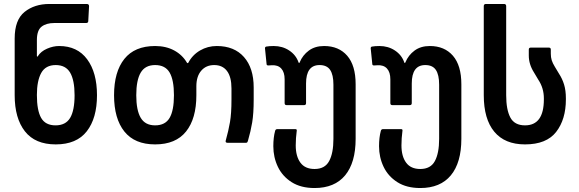

<svg xmlns="http://www.w3.org/2000/svg" viewBox="-20 -720 2917 968"><path d="M229 -700H417Q429 -700 429 -689L425 -614Q425 -604 414 -604H254Q213 -604 189.5 -585.5Q166 -567 166 -518V-438Q166 -435 168 -434.5Q170 -434 171 -437Q186 -461 217 -474.5Q248 -488 278 -488Q370 -488 419.5 -421Q469 -354 469 -240Q469 -124 417.5 -58Q366 8 261 8Q157 8 105.5 -58Q54 -124 54 -240V-526Q54 -620 104 -660Q154 -700 229 -700ZM260 -88Q311 -88 333.5 -125.5Q356 -163 356 -240Q356 -316 333.5 -354Q311 -392 261 -392Q210 -392 188 -352.5Q166 -313 166 -241Q166 -163 187.5 -125.5Q209 -88 260 -88Z M555 -240Q555 -358 607 -423Q659 -488 762 -488Q817 -488 858.5 -465.5Q900 -443 923 -403Q926 -400 929 -403Q950 -443 988.5 -465.5Q1027 -488 1073 -488Q1161 -488 1210 -432.5Q1259 -377 1259 -279V-218Q1259 -148 1251.5 -103Q1244 -58 1230 -10Q1228 -4 1226 -2Q1224 0 1219 0H1128Q1115 0 1118 -11Q1132 -61 1139.5 -104.5Q1147 -148 1147 -218V-274Q1147 -332 1124.5 -362Q1102 -392 1060 -392Q1019 -392 994.5 -363.5Q970 -335 970 -285V-240Q970 -122 918 -57Q866 8 762 8Q659 8 607 -57Q555 -122 555 -240ZM762 -88Q813 -88 835 -125.5Q857 -163 857 -240Q857 -317 835 -354.5Q813 -392 762 -392Q712 -392 689.5 -354Q667 -316 667 -240Q667 -164 689.5 -126Q712 -88 762 -88Z M1591 -392Q1523 -392 1523 -299V-200Q1523 -190 1513 -190H1425Q1415 -190 1415 -200V-320Q1415 -356 1398 -374.5Q1381 -393 1350 -391L1333 -390Q1324 -390 1324 -397L1316 -476V-478Q1316 -483 1321 -485Q1338 -488 1360 -488Q1404 -488 1438 -465.5Q1472 -443 1485 -406Q1488 -398 1491 -406Q1506 -442 1537 -465Q1568 -488 1614 -488Q1688 -488 1730.5 -439Q1773 -390 1773 -295V-20Q1773 100 1720 164Q1667 228 1566 228Q1497 228 1450.5 198.5Q1404 169 1381 121Q1358 73 1358 17Q1358 -27 1367 -60Q1368 -64 1370.5 -66.5Q1373 -69 1378 -69H1469Q1478 -69 1476 -60Q1471 -23 1471 13Q1471 68 1494.5 100Q1518 132 1566 132Q1618 132 1639.5 92Q1661 52 1661 -20V-293Q1661 -343 1644.5 -367.5Q1628 -392 1591 -392Z M2124 -392Q2056 -392 2056 -299V-200Q2056 -190 2046 -190H1958Q1948 -190 1948 -200V-320Q1948 -356 1931 -374.5Q1914 -393 1883 -391L1866 -390Q1857 -390 1857 -397L1849 -476V-478Q1849 -483 1854 -485Q1871 -488 1893 -488Q1937 -488 1971 -465.5Q2005 -443 2018 -406Q2021 -398 2024 -406Q2039 -442 2070 -465Q2101 -488 2147 -488Q2221 -488 2263.5 -439Q2306 -390 2306 -295V-20Q2306 100 2253 164Q2200 228 2099 228Q2030 228 1983.5 198.5Q1937 169 1914 121Q1891 73 1891 17Q1891 -27 1900 -60Q1901 -64 1903.5 -66.5Q1906 -69 1911 -69H2002Q2011 -69 2009 -60Q2004 -23 2004 13Q2004 68 2027.5 100Q2051 132 2099 132Q2151 132 2172.5 92Q2194 52 2194 -20V-293Q2194 -343 2177.5 -367.5Q2161 -392 2124 -392Z M2419 -240V-689Q2419 -700 2430 -700H2521Q2532 -700 2532 -689V-240Q2532 -167 2553 -127.5Q2574 -88 2627 -88Q2722 -88 2722 -219V-224Q2722 -276 2694 -318L2672 -355Q2646 -396 2646 -440V-470Q2646 -480 2656 -480H2747Q2757 -480 2757 -470V-449Q2757 -431 2761.5 -416.5Q2766 -402 2777 -384L2798 -349Q2815 -323 2824 -293.5Q2833 -264 2833 -224V-219Q2833 -118 2784 -55Q2735 8 2627 8Q2525 8 2472 -56Q2419 -120 2419 -240Z"/></svg>

Font: Barlow GEO Semi Bold
Style: Regular
Weight: 600
Designer: Jeremy Tribby
Foundry: Tribby Type
Version: Version 1.408